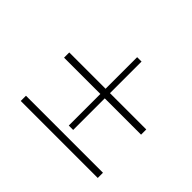

<svg xmlns="http://www.w3.org/2000/svg" viewBox="-113 -663 834 834"><g transform="rotate(45 303.5 -246.0)"><path d="M88 -298V-266H311V-72H338V-266H561V-298H338V-492H311V-298ZM88 -32V0H561V-32Z"/></g></svg>

Font: Sprat Condensed Medium
Style: Regular
Weight: 500
Width: 3
Designer: Ethan Nakache
Foundry: Collletttivo
Version: Version 2.000;Glyphs 3.2 (3217)